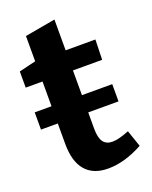

<svg xmlns="http://www.w3.org/2000/svg" viewBox="-131 -749 662 834"><g transform="rotate(-20 199.5 -332.0)"><path d="M6.3 -247V-326.7H364.7V-247ZM223.7 12Q155.3 12 119.7 -29.5Q84 -71 84 -153V-459.3L102.3 -441H6.3V-515.7L104.3 -539.3L84 -515V-651.3L224.7 -676.3V-515L209.7 -534H362.3L359.7 -441H209.7L224.7 -459.3V-172Q224.7 -129.3 238.7 -110.3Q252.7 -91.3 281 -91.3Q297 -91.3 316.3 -96.7Q335.7 -102 358.7 -111L385 -34.3Q300.7 12 223.7 12Z"/></g></svg>

Font: Bitter Thin
Style: Regular
Weight: 100
Designer: Sol Matas, and Bitter project Authors
Foundry: Sol Matas
Version: Version 2.002